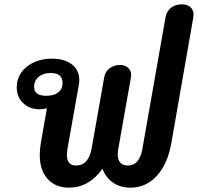

<svg xmlns="http://www.w3.org/2000/svg" viewBox="-20 -854 911 884"><path d="M163 -141Q163 -164 168 -196L196 -355Q176 -351 162 -351Q116 -351 86.5 -379.5Q57 -408 57 -452Q57 -490 78 -520Q99 -550 136 -567Q173 -584 219 -584Q277 -584 311 -557.5Q345 -531 345 -485Q345 -475 343 -463L291 -171Q288 -155 288 -141Q288 -92 330 -92Q359 -92 377 -112Q395 -132 402 -171L460 -499Q464 -524 484.5 -539.5Q505 -555 532 -555Q555 -555 569.5 -542Q584 -529 584 -509Q584 -503 583 -499L525 -171Q522 -153 522 -144Q522 -92 569 -92Q623 -92 636 -171L742 -774Q747 -802 767 -818Q787 -834 817 -834Q842 -834 856.5 -821.5Q871 -809 871 -786Q871 -778 870 -774L769 -196Q752 -99 702 -44.5Q652 10 581 10Q535 10 501.5 -12.5Q468 -35 452 -76H451Q389 10 298 10Q235 10 199 -30.5Q163 -71 163 -141ZM268 -472Q268 -518 213 -518Q179 -518 158 -500Q137 -482 137 -454Q137 -413 193 -413Q228 -413 248 -428.5Q268 -444 268 -472Z"/></svg>

Font: Kodchasan
Style: Bold Italic
Weight: 700
Italic angle: -10°
Version: Version 1.000; ttfautohint (v1.6)